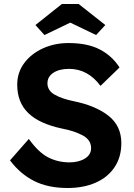

<svg xmlns="http://www.w3.org/2000/svg" viewBox="-20 -929 671 959"><path d="M318 10Q219 10 149.5 -25.5Q80 -61 30 -128L124 -235Q173 -167 221.5 -142.5Q270 -118 327 -118Q373 -118 404 -137Q435 -156 435 -189Q435 -230 393.5 -252.5Q352 -275 289 -287Q176 -311 121 -364.5Q66 -418 66 -506Q66 -567 101 -614Q136 -661 194.5 -687.5Q253 -714 322 -714Q417 -714 478.5 -682Q540 -650 577 -592L482 -500Q419 -585 325 -585Q276 -585 246.5 -565.5Q217 -546 217 -513Q217 -477 252.5 -456.5Q288 -436 346 -424Q456 -402 521 -351.5Q586 -301 586 -214Q586 -144 552 -93.5Q518 -43 457.5 -16.5Q397 10 318 10ZM202 -754 157 -804 289 -909H373L506 -804L460 -754L331 -816Z"/></svg>

Font: Lexend Deca SemiBold
Style: Regular
Weight: 600
Designer: Bonnie Shaver-Troup, Thomas Jockin
Foundry: Lexend
Version: Version 1.008; ttfautohint (v1.8.4.7-5d5b)